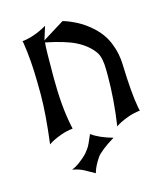

<svg xmlns="http://www.w3.org/2000/svg" viewBox="-111 -638 797 914"><g transform="rotate(-15 288.0 -181.5)"><path d="M73.2 0Q91.8 -146.5 91.8 -243.2Q91.8 -291.5 91.3 -295.9Q90.3 -409.7 75.7 -500.5L73.2 -508.3Q132.3 -515.1 192.9 -549.8L196.3 -551.8Q186.5 -522.9 175.3 -485.4L282.2 -551.8Q310.1 -544.4 351.1 -523.4Q389.2 -503.4 424.3 -470.2Q467.3 -429.2 484.9 -379.9Q503.9 -333 505.4 -277.3Q509.8 -135.3 523.4 -62.5L527.3 -44.9Q494.6 -41 467.8 -31.2Q425.3 -15.6 404.3 0Q423.3 -127.9 423.3 -247.6Q422.9 -263.2 422.9 -275.4Q422.9 -331.5 405.3 -360.4Q376 -403.3 320.3 -431.2Q271.5 -455.6 175.8 -475.1H175.3Q171.9 -439.5 171.9 -316.9V-299.8Q171.9 -162.6 192.4 -62.5L196.3 -44.9Q163.1 -41 136.7 -31.2Q94.2 -15.6 73.2 0ZM143.6 143.6Q162.6 135.7 180.7 122.6Q206.1 104 224.1 84.5Q228.5 79.6 239.7 64Q248.5 51.8 269.5 1.5Q307.1 29.3 373 47.4L340.3 68.4Q315.9 84.5 292.5 106.4Q287.1 111.3 279.8 122.6Q258.8 154.3 250.5 180.7Q248 188.5 248 189L204.6 164.6Q178.7 149.4 143.6 143.6Z"/></g></svg>

Font: MedievalSharp
Style: Regular
Weight: 500
Version: Version 1.0